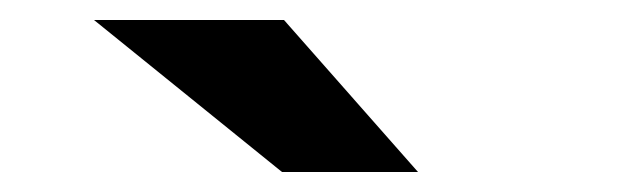

<svg xmlns="http://www.w3.org/2000/svg" viewBox="-20 -779 640 192"><path d="M74 -759H264L398 -607H262Z"/></svg>

Font: Idrija
Style: Regular
Weight: 800
Designer: Julieta Ulanovsky
Foundry: Julieta Ulanovsky
Version: Version 7.200